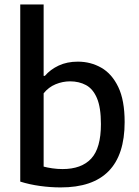

<svg xmlns="http://www.w3.org/2000/svg" viewBox="-20 -828 620 858"><path d="M251 9.5Q205.5 9.5 158.5 3Q111.5 -3.5 70.5 -16.5V-808H175V-489H180.5Q205 -517.5 242.2 -535Q279.5 -552.5 328 -552.5Q385 -552.5 432.5 -525.5Q480 -498.5 508.5 -439.2Q537 -380 537 -282.5Q537 10 251 9.5ZM259.5 -72.5Q344 -72.5 387.5 -119.2Q431 -166 431 -273.5Q431 -348 413.2 -389.5Q395.5 -431 364.2 -447.8Q333 -464.5 293 -464.5Q260 -464.5 228.5 -451.5Q197 -438.5 175 -411V-83.5Q191.5 -79 213.8 -75.8Q236 -72.5 259.5 -72.5Z"/></svg>

Font: Encode Sans Md
Style: Regular
Weight: 500
Designer: Multiple Designers
Foundry: Impallari Type
Version: Version 3.002; ttfautohint (v1.8.3) -l 8 -r 50 -G 200 -x 14 